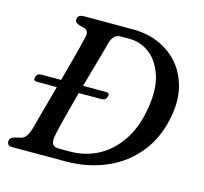

<svg xmlns="http://www.w3.org/2000/svg" viewBox="-102 -814 984 927"><g transform="rotate(15 390.0 -350.0)"><path d="M10 -22Q10 -41.5 37 -48.5L63.5 -54.5Q76.5 -57.5 87 -69Q97.5 -80.5 107.5 -111.5Q115 -140 132 -202Q149 -264 168.5 -335.5H68Q49 -335.5 54.5 -355Q60.5 -374.5 80 -374.5H179.5Q193 -425 205.8 -472Q218.5 -519 227.5 -554.8Q236.5 -590.5 240 -607.5Q247 -639 221.5 -645.5L197.5 -652Q174.5 -659 174.5 -675Q174.5 -700 208.5 -700H451.5Q523 -700 581.8 -674.5Q640.5 -649 680.8 -602.2Q721 -555.5 737.5 -491Q754 -426.5 740.5 -348.5Q721 -235 658.8 -157.2Q596.5 -79.5 504 -39.8Q411.5 0 301.5 0H36Q21 0 15.5 -6.2Q10 -12.5 10 -22ZM309 -51.5Q387.5 -51.5 452 -86.2Q516.5 -121 560.5 -187.5Q604.5 -254 620.5 -350Q637.5 -447.5 615.8 -514.8Q594 -582 548.8 -616.8Q503.5 -651.5 450 -651.5H402Q368.5 -651.5 354.5 -608.5Q350.5 -592 340.5 -556.2Q330.5 -520.5 317 -473.2Q303.5 -426 289.5 -374.5H404.5Q424.5 -374.5 418.5 -355Q413 -335.5 392.5 -335.5H278.5Q264.5 -284.5 252 -237.2Q239.5 -190 230.8 -153.8Q222 -117.5 219.5 -99Q212 -51.5 252 -51.5Z"/></g></svg>

Font: Fraunces 9pt S050
Style: Italic
Weight: 400
Italic angle: -16°
Version: Version 1.000; ttfautohint (v1.8.3)